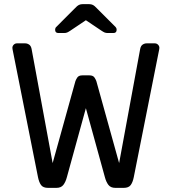

<svg xmlns="http://www.w3.org/2000/svg" viewBox="-20 -910 832 930"><path d="M40 0ZM413 -545Q431 -545 438 -534Q445 -523 447 -516L557 -120L659 -673Q662 -688 671 -694Q680 -700 690 -700H730Q739 -700 745.5 -693.5Q752 -687 752 -678Q752 -675 751 -670L628 -52Q623 -27 613 -13.5Q603 0 579 0H539Q516 0 505 -14.5Q494 -29 488 -52L396 -386L304 -52Q298 -29 287 -14.5Q276 0 253 0H213Q189 0 179 -13.5Q169 -27 164 -52L41 -670Q40 -675 40 -678Q40 -687 46.5 -693.5Q53 -700 62 -700H102Q112 -700 121 -694Q130 -688 133 -673L235 -120L345 -516Q347 -523 354 -534Q361 -545 379 -545H413ZM411 -890Q422 -890 430 -886Q438 -882 448 -871L540 -779Q545 -774 545 -766Q545 -750 529 -750H503Q493 -750 487 -752.5Q481 -755 472 -761L396 -812L320 -761Q311 -755 305 -752.5Q299 -750 289 -750H263Q247 -750 247 -766Q247 -774 252 -779L344 -871Q354 -882 362 -886Q370 -890 381 -890Z"/></svg>

Font: Rubik
Style: Regular
Weight: 400
Designer: Hubert & Fischer
Foundry: Hubert & Fischer
Version: Version 1.002; ttfautohint (v1.6)